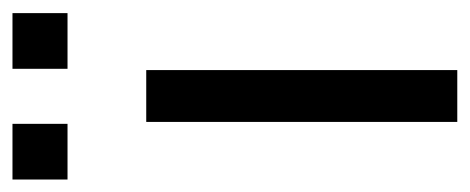

<svg xmlns="http://www.w3.org/2000/svg" viewBox="-246 -498 735 300"><g transform="rotate(-90 121.0 -347.5)"><path d="M81 0V-486H162V0ZM164 -609V-695H251V-609ZM-9 -609V-695H78V-609Z"/></g></svg>

Font: NunitoSans1
Style: Book
Weight: 400
Designer: Vernon Adams
Foundry: Vernon Adams
Version: Version 3.101;gftools[0.9.27]